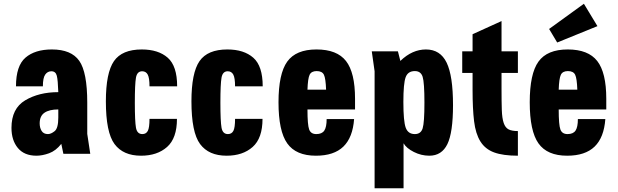

<svg xmlns="http://www.w3.org/2000/svg" viewBox="-20 -818 3287 1021"><path d="M65 -359H208Q208 -404 220.5 -421.5Q233 -439 253 -439Q276 -439 282 -415.5Q288 -392 290 -328Q187 -328 114 -284.5Q41 -241 41 -138Q41 -72 75 -31Q109 10 174 10Q205 10 241 -3Q277 -16 306 -53L317 0H460L444 -106V-272Q444 -434 401.5 -494.5Q359 -555 256 -555Q166 -555 115.5 -511.5Q65 -468 65 -359ZM290 -236V-193Q290 -136 270.5 -120.5Q251 -105 235 -105Q212 -105 201.5 -121.5Q191 -138 191 -162Q191 -201 216.5 -218.5Q242 -236 290 -236Z M697 -272Q697 -371 703 -405Q709 -439 736 -439Q756 -439 765.5 -421.5Q775 -404 775 -359H922Q922 -467 872 -511Q822 -555 734 -555Q629 -555 586 -493Q543 -431 543 -279Q543 -114 589 -52Q635 10 730 10Q816 10 868.5 -36.5Q921 -83 921 -186H775Q775 -139 766 -122Q757 -105 737 -105Q709 -105 703 -139Q697 -173 697 -272Z M1152 -272Q1152 -371 1158 -405Q1164 -439 1191 -439Q1211 -439 1220.5 -421.5Q1230 -404 1230 -359H1377Q1377 -467 1327 -511Q1277 -555 1189 -555Q1084 -555 1041 -493Q998 -431 998 -279Q998 -114 1044 -52Q1090 10 1185 10Q1271 10 1323.5 -36.5Q1376 -83 1376 -186H1230Q1230 -139 1221 -122Q1212 -105 1192 -105Q1164 -105 1158 -139Q1152 -173 1152 -272Z M1868 -236V-293Q1868 -432 1820 -493.5Q1772 -555 1663 -555Q1554 -555 1507.5 -490.5Q1461 -426 1461 -274Q1461 -121 1507.5 -55.5Q1554 10 1660 10Q1756 10 1806 -38.5Q1856 -87 1863 -185H1717Q1717 -142 1704.5 -123.5Q1692 -105 1662 -105Q1633 -105 1624 -129.5Q1615 -154 1615 -236ZM1714 -341H1615Q1617 -401 1626.5 -420.5Q1636 -440 1664 -440Q1693 -440 1702.5 -420.5Q1712 -401 1714 -341Z M1972 183H2126V-56Q2141 -30 2180.5 -10Q2220 10 2263 10Q2329 10 2359 -51.5Q2389 -113 2389 -259Q2389 -415 2355 -485Q2321 -555 2245 -555Q2209 -555 2175 -540Q2141 -525 2109 -494L2096 -545H1957L1972 -439ZM2125 -276Q2125 -374 2137 -407Q2149 -440 2186 -440Q2218 -440 2227.5 -409.5Q2237 -379 2237 -272Q2237 -166 2227.5 -135.5Q2218 -105 2186 -105Q2150 -105 2137.5 -139Q2125 -173 2125 -276Z M2438 -545V-430H2493V-339Q2493 -240 2501 -173.5Q2509 -107 2534.5 -66Q2560 -25 2607.5 -7.5Q2655 10 2734 10V-121Q2702 -121 2684.5 -130Q2667 -139 2658.5 -164Q2650 -189 2648.5 -232.5Q2647 -276 2647 -345V-430H2734V-545H2647V-706L2493 -636V-545Z M3204 -236V-293Q3204 -432 3156 -493.5Q3108 -555 2999 -555Q2890 -555 2843.5 -490.5Q2797 -426 2797 -274Q2797 -121 2843.5 -55.5Q2890 10 2996 10Q3092 10 3142 -38.5Q3192 -87 3199 -185H3053Q3053 -142 3040.5 -123.5Q3028 -105 2998 -105Q2969 -105 2960 -129.5Q2951 -154 2951 -236ZM3050 -341H2951Q2953 -401 2962.5 -420.5Q2972 -440 3000 -440Q3029 -440 3038.5 -420.5Q3048 -401 3050 -341ZM2943 -592 3157 -679 3085 -798 2900 -664Z"/></svg>

Font: Secuela Black
Style: Regular
Weight: 900
Designer: Fernando Haro
Foundry: deFharo
Version: Version 1.704